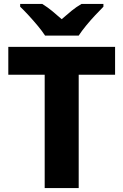

<svg xmlns="http://www.w3.org/2000/svg" viewBox="-20 -951 624 971"><path d="M378 0H206V-573H22V-714H562V-573H378ZM503 -931V-917Q486 -900 462 -874.5Q438 -849 415.5 -821.5Q393 -794 378 -771H208Q193 -794 170.5 -821Q148 -848 124.5 -873.5Q101 -899 82 -917V-931H194Q221 -914 243.5 -895.5Q266 -877 292 -854Q318 -877 342 -896.5Q366 -916 392 -931Z"/></svg>

Font: Noto Sans Cherokee ExtraBold
Style: Regular
Weight: 800
Designer: Monotype Design Team
Foundry: Monotype Imaging Inc.
Version: Version 2.001; ttfautohint (v1.8.4.7-5d5b)